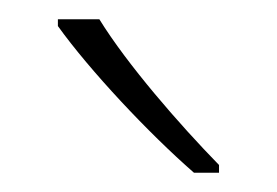

<svg xmlns="http://www.w3.org/2000/svg" viewBox="-20 -785 287 199"><path d="M83 -765H40V-758C73 -712 134 -647 181 -606H207V-614C166 -656 112 -718 83 -765Z"/></svg>

Font: Noto Sans Bengali SemiCondensed ExtraLight
Style: Regular
Weight: 200
Width: 4
Designer: Joana Ranito - Universal Thirst; Jelle Bosma - Monotype Design Team
Foundry: Universal Thirst ehf.
Version: Version 3.000